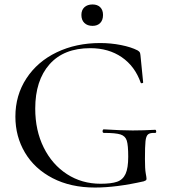

<svg xmlns="http://www.w3.org/2000/svg" viewBox="-20 -829 756 861"><path d="M49 -306Q49 -402 98.5 -477.5Q148 -553 234.5 -594.5Q321 -636 429 -636Q477 -636 522.5 -627Q568 -618 597 -603Q605 -598 607 -594Q609 -590 610 -580L622 -459Q622 -457 617 -456Q612 -455 611 -458Q585 -532 526 -572.5Q467 -613 385 -613Q266 -613 202 -540.5Q138 -468 138 -342Q138 -244 176 -167.5Q214 -91 280.5 -48Q347 -5 431 -5Q479 -5 505 -14Q531 -23 543 -49Q555 -75 555 -126Q555 -178 548.5 -198.5Q542 -219 520.5 -226Q499 -233 446 -233Q440 -233 440 -241Q440 -244 441.5 -246.5Q443 -249 445 -249Q525 -244 575 -244Q622 -244 676 -247Q680 -247 680.5 -240Q681 -233 676 -233Q653 -234 644 -226.5Q635 -219 632.5 -196Q630 -173 630 -116Q630 -71 633.5 -52Q637 -33 637 -28Q637 -22 634.5 -20.5Q632 -19 625 -16Q502 12 406 12Q297 12 216 -30Q135 -72 92 -144.5Q49 -217 49 -306ZM345 -762Q345 -784 358.5 -796.5Q372 -809 395 -809Q417 -809 429.5 -796.5Q442 -784 442 -762Q442 -739 429.5 -726Q417 -713 395 -713Q372 -713 358.5 -726Q345 -739 345 -762Z"/></svg>

Font: Cormorant Infant Medium
Style: Regular
Weight: 500
Designer: Christian Thalmann (Catharsis Fonts)
Version: Version 3.000